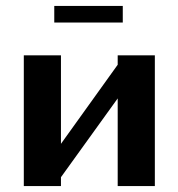

<svg xmlns="http://www.w3.org/2000/svg" viewBox="-20 -626 600 646"><path d="M60.1 0ZM60.1 -439.9H185.1V-142.1L376 -408.2V-439.9H501V0H376V-294.9L185.1 -29.8V0H60.1ZM162.6 -606H393.1V-550.3H162.6Z"/></svg>

Font: Pfennig
Style: Bold
Weight: 700
Version: Version 20120410 ; ttfautohint (v0.8)